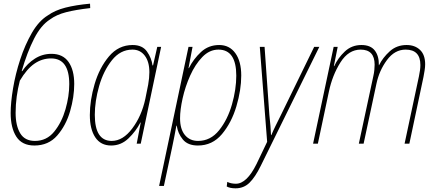

<svg xmlns="http://www.w3.org/2000/svg" viewBox="-20 -782 2374 1045"><path d="M384 -325Q384 -401 353 -445Q322 -489 260 -489Q211 -489 170 -463Q129 -437 101 -395H98Q128 -498 165.5 -571.5Q203 -645 252 -676Q287 -702 339.5 -715.5Q392 -729 471 -738L470 -762Q393 -755 336 -740.5Q279 -726 240 -698Q191 -668 153.5 -603Q116 -538 90 -458.5Q64 -379 51 -301Q38 -223 38 -167Q38 -86 69 -38Q100 10 167 10Q244 10 291.5 -44.5Q339 -99 361.5 -176.5Q384 -254 384 -325ZM65 -168Q65 -212 71 -256.5Q77 -301 88 -343Q126 -407 167.5 -435.5Q209 -464 258 -464Q357 -464 357 -324Q357 -259 336.5 -187.5Q316 -116 275 -65.5Q234 -15 170 -15Q115 -15 90 -56.5Q65 -98 65 -168Z M496 -157Q496 -231 519.5 -313.5Q543 -396 589 -454Q635 -512 701 -512Q743 -512 768 -479Q793 -446 793 -389Q793 -358 786.5 -321.5Q780 -285 771 -244Q751 -151 700 -83Q649 -15 588 -15Q496 -15 496 -157ZM744 -115H746L724 0H746L857 -527H836L813 -426H810Q805 -466 780 -501.5Q755 -537 702 -537Q625 -537 573 -475Q521 -413 495 -324.5Q469 -236 469 -156Q469 -79 498.5 -34.5Q528 10 585 10Q639 10 679.5 -29Q720 -68 744 -115Z M960 -138Q960 -184 974 -247Q988 -310 1015 -370.5Q1042 -431 1081 -471.5Q1120 -512 1169 -512Q1266 -512 1266 -370Q1266 -296 1242.5 -213.5Q1219 -131 1172.5 -73Q1126 -15 1058 -15Q1013 -15 986.5 -47Q960 -79 960 -138ZM872 230 916 24Q929 -37 940 -98H942Q948 -56 975 -23Q1002 10 1057 10Q1136 10 1188 -52Q1240 -114 1266.5 -203Q1293 -292 1293 -371Q1293 -448 1261 -492.5Q1229 -537 1173 -537Q1115 -537 1074 -499Q1033 -461 1008 -411H1006L1028 -527H1006L846 230Z M1399 121 1718 -527H1690L1509 -156Q1494 -126 1480 -97.5Q1466 -69 1457 -47H1455Q1454 -69 1452 -97Q1450 -125 1446 -157L1420 -527H1394L1434 -10L1376 111Q1323 218 1264 218Q1237 218 1217 208L1214 233Q1232 243 1262 243Q1307 243 1338 212.5Q1369 182 1399 121Z M1710 0 1770 -283Q1789 -373 1833 -442.5Q1877 -512 1943 -512Q2019 -512 2019 -430Q2019 -419 2017.5 -402Q2016 -385 2012 -368L1933 0H1959L2029 -327Q2044 -398 2086 -455Q2128 -512 2188 -512Q2268 -512 2268 -428Q2268 -403 2260 -366L2182 0H2208L2285 -364Q2288 -380 2291 -398.5Q2294 -417 2294 -432Q2294 -484 2266 -510.5Q2238 -537 2193 -537Q2139 -537 2101 -502.5Q2063 -468 2043 -427H2042Q2043 -477 2020 -507Q1997 -537 1947 -537Q1894 -537 1856.5 -501.5Q1819 -466 1799 -422H1797L1818 -527H1796L1684 0Z"/></svg>

Font: Noto Sans Display SemiCondensed Thin
Style: Italic
Weight: 250
Width: 4
Designer: Monotype Design team
Foundry: Monotype Imaging Inc.
Version: 1.000